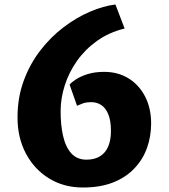

<svg xmlns="http://www.w3.org/2000/svg" viewBox="-20 -827 751 855"><path d="M58 -304Q58 -393 85.8 -468Q113.5 -543 160 -603Q206.5 -663 263.8 -706.2Q321 -749.5 380.8 -775Q440.5 -800.5 494 -807L535 -700Q465.5 -683 412.2 -645Q359 -607 323 -556Q287 -505 268.8 -448Q250.5 -391 250 -336Q249.5 -271.5 260.8 -222Q272 -172.5 297.5 -144.2Q323 -116 365 -116Q401 -116 425.2 -131Q449.5 -146 461.8 -174.5Q474 -203 474 -243Q474 -290.5 462 -318.8Q450 -347 430.5 -359.5Q411 -372 388 -372Q362.5 -372 348 -366.2Q333.5 -360.5 323 -356L290 -450Q297.5 -460 318 -473.5Q338.5 -487 370.2 -497Q402 -507 444 -507Q505.5 -507 552.8 -477.8Q600 -448.5 626.5 -396.5Q653 -344.5 653 -277Q653 -219.5 634.5 -168Q616 -116.5 578.2 -76.8Q540.5 -37 483.5 -14.5Q426.5 8 349 8Q264.5 8 198.8 -32.2Q133 -72.5 95.5 -143Q58 -213.5 58 -304Z"/></svg>

Font: Koeln Type Sans ExtraBold
Style: Regular
Weight: 800
Designer: Eben Sorkin
Foundry: Eben Sorkin
Version: Version 2.001